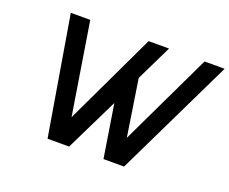

<svg xmlns="http://www.w3.org/2000/svg" viewBox="-118 -922 1328 1113"><g transform="rotate(20 546.0 -366.0)"><path d="M143 -732H263L354 -165L623 -732H749L642 -512L696 -162L968 -732H1092L738 0H611L559 -327L399 0H266Z"/></g></svg>

Font: Exo
Style: Demi Bold Italic
Weight: 600
Designer: Natanael Gama
Version: Version 1